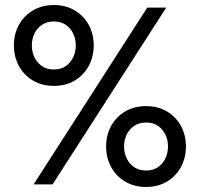

<svg xmlns="http://www.w3.org/2000/svg" viewBox="-20 -730 791 760"><path d="M35 -550Q35 -506 54.5 -469.5Q74 -433 110 -411.5Q146 -390 193 -390Q241 -390 276.5 -411.5Q312 -433 331.5 -469.5Q351 -506 351 -550Q351 -595 331.5 -631Q312 -667 276.5 -688.5Q241 -710 193 -710Q146 -710 110 -688.5Q74 -667 54.5 -631Q35 -595 35 -550ZM106 -550Q106 -576 116.5 -597.5Q127 -619 146.5 -632Q166 -645 193 -645Q221 -645 240 -632Q259 -619 269.5 -597.5Q280 -576 280 -550Q280 -525 269.5 -503Q259 -481 240 -468Q221 -455 193 -455Q166 -455 146.5 -468Q127 -481 116.5 -503Q106 -525 106 -550ZM400 -150Q400 -106 419.5 -69.5Q439 -33 475 -11.5Q511 10 558 10Q606 10 641.5 -11.5Q677 -33 696.5 -69.5Q716 -106 716 -150Q716 -195 696.5 -231Q677 -267 641.5 -288.5Q606 -310 558 -310Q511 -310 475 -288.5Q439 -267 419.5 -231Q400 -195 400 -150ZM471 -150Q471 -176 481.5 -197.5Q492 -219 511.5 -232Q531 -245 558 -245Q586 -245 605 -232Q624 -219 634.5 -197.5Q645 -176 645 -150Q645 -125 634.5 -103Q624 -81 605 -68Q586 -55 558 -55Q531 -55 511.5 -68Q492 -81 481.5 -103Q471 -125 471 -150ZM563 -700 113 0H188L638 -700Z"/></svg>

Font: Jost* Book
Style: Regular
Weight: 400
Version: Version 3.000